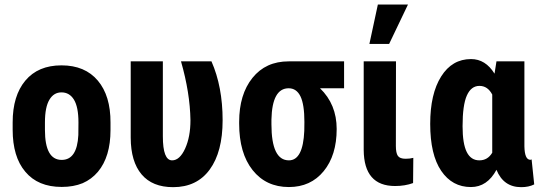

<svg xmlns="http://www.w3.org/2000/svg" viewBox="-20 -791 2319 822"><path d="M172.4 -266.6V-234.9Q172.4 -106.4 244.1 -106.4Q310.1 -106.4 315.4 -212.9L315.9 -266.6Q315.9 -333 296.4 -364.7Q277.3 -395.5 243.2 -395.5Q210.4 -395.5 191.9 -364.7Q172.4 -333 172.4 -266.6ZM34.2 -235.4V-267.1Q34.2 -380.9 88.4 -445.8Q143.1 -511.2 243.2 -511.2Q343.8 -511.2 398.9 -445.8Q453.6 -380.9 453.1 -266.1V-234.4Q453.1 -120.1 399.4 -55.7Q372.1 -23.4 334 -6.8Q294.9 9.3 244.1 9.3Q142.6 9.3 88.4 -55.7Q61 -87.9 47.6 -133.1Q34.2 -178.2 34.2 -235.4Z M677.2 -528.3V-207.5Q677.2 -104.5 716.8 -104.5Q749.5 -104.5 772.5 -154.8Q795.4 -205.1 795.4 -276.4Q793.5 -393.6 754.9 -528.3H885.3Q933.1 -419.9 933.1 -276.4Q933.1 -140.6 877.9 -65.2Q822.8 10.3 721.2 10.3Q632.3 10.3 586.2 -44.4Q540 -99.1 539.6 -201.2V-528.3Z M1142.1 -258.8Q1142.1 -104.5 1216.8 -104.5Q1277.3 -104.5 1282.7 -230.5L1283.2 -269Q1283.2 -343.8 1266.4 -378.4Q1249.5 -413.1 1215.8 -413.1Q1145 -413.1 1142.1 -279.3ZM1453.1 -413.1H1350.1Q1421.4 -344.2 1421.4 -238.8Q1421.4 -126 1365.7 -58.1Q1310.1 9.8 1216.8 9.8Q1119.1 9.8 1061.5 -62.7Q1003.9 -135.3 1003.9 -261.7V-269Q1003.9 -386.7 1060.8 -457.5Q1117.7 -528.3 1215.8 -528.3L1216.3 -527.8V-528.3H1453.1Z M1675.3 -528.3 1674.8 -166Q1674.8 -136.2 1683.3 -123.8Q1691.9 -111.3 1716.3 -111.3Q1735.4 -111.3 1749.5 -115.2L1748.5 -7.3Q1713.9 5.4 1671.4 5.4Q1538.1 5.4 1537.1 -148.9V-528.3ZM1597.7 -771.5H1726.6L1646 -603H1561.5Z M1960.4 -250.5Q1960.4 -175.8 1978.3 -140.1Q1996.1 -104.5 2032.2 -104.5Q2067.9 -104.5 2087.4 -137.2V-386.2Q2067.9 -423.3 2032.7 -423.3Q1997.1 -423.3 1978.8 -382.3Q1960.4 -341.3 1960.4 -250.5ZM2225.1 -528.3V-164.6Q2226.1 -106.9 2250.5 -106.9Q2253.9 -106.9 2255.9 -108.9L2267.1 -1.5Q2243.7 10.3 2211.4 10.3Q2135.7 10.3 2105.5 -64Q2065.9 9.8 1996.1 9.8Q1916 9.8 1868.9 -59.6Q1821.8 -128.9 1821.8 -260.7Q1821.8 -389.2 1868.7 -463.6Q1915.5 -538.1 1996.6 -538.1Q2058.6 -538.1 2097.2 -475.6L2105.5 -528.3Z"/></svg>

Font: MAUL Condensed Bold
Style: Condensed Bold
Weight: 700
Designer: MAUL
Version: Version 1.0; 2020; ttfautohint (v1.8.3)